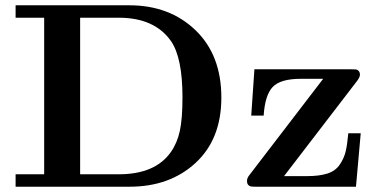

<svg xmlns="http://www.w3.org/2000/svg" viewBox="-20 -706 1433 726"><path d="M914 -22Q914 -33 923 -44L1202 -408H1117Q1041 -408 1011.5 -377.5Q982 -347 977 -269H930L942 -444H1309Q1321 -444 1326 -443.5Q1331 -443 1336 -438Q1341 -433 1341 -423Q1341 -415 1331 -401L1054 -40H1140Q1188 -40 1218.5 -50Q1249 -60 1265 -84Q1281 -108 1287 -133Q1293 -158 1297 -202H1344L1326 0H946Q934 0 928.5 -1Q923 -2 918.5 -7Q914 -12 914 -22ZM39 0V-47H147V-639H39V-686H469Q621 -686 719 -592Q817 -498 817 -337Q817 -180 719.5 -90Q622 0 470 0ZM283 -47H429Q567 -47 626 -131Q650 -165 660 -211Q670 -257 670 -338Q670 -487 627 -550Q565 -639 429 -639H283Z"/></svg>

Font: CMU Serif
Style: Bold
Weight: 700
Version: Version 0.7.0